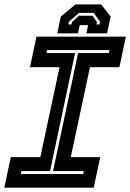

<svg xmlns="http://www.w3.org/2000/svg" viewBox="-37 -870 604 890"><path d="M-17 0 13 -141.5H150L239 -558.5H102L132 -700H546.5L516.5 -558.5H380L291 -141.5H427.5L397.5 0ZM59.5 -63H348.5L351.5 -77H209L325 -624H467.5L470.5 -638H181.5L178.5 -624H311L195 -77H62.5ZM431.5 -849.5 476 -793.5 459.5 -715.5H363.5L371.5 -753.5H332.5L324.5 -715.5H228.5L245 -793.5L312.5 -849.5ZM397.5 -810.5H329.5L282.5 -769.5L280 -756.5H294L296.5 -767.5L329.5 -797H391.5L412.5 -767.5L410 -756.5H424L426.5 -769.5Z"/></svg>

Font: Tourney
Style: Bold Italic
Weight: 700
Italic angle: -12°
Version: Version 1.015